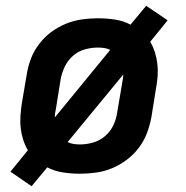

<svg xmlns="http://www.w3.org/2000/svg" viewBox="-20 -591 640 662"><path d="M89 51 16 1 76 -73Q66 -90 60 -109Q54 -128 51.5 -148.5Q49 -169 50.5 -190.5Q52 -212 55 -233L72 -333Q76 -360 86 -387Q96 -414 114 -438Q132 -462 156 -480Q180 -498 207 -509Q234 -520 262 -524Q290 -528 317 -528Q347 -528 376.5 -523.5Q406 -519 430 -506L484 -571L558 -521L498 -447Q508 -430 514 -411Q520 -392 522.5 -371.5Q525 -351 523.5 -329.5Q522 -308 518 -287L502 -187Q497 -160 487 -133Q477 -106 459 -82Q441 -58 417 -40Q393 -22 366.5 -11Q340 0 311.5 4Q283 8 256 8Q226 8 197 3.5Q168 -1 143 -14ZM169 -186 360 -419Q350 -424 339 -425.5Q328 -427 317 -427Q295 -427 272 -420.5Q249 -414 231 -398Q213 -382 203 -360.5Q193 -339 189 -317L173 -217Q171 -209 170 -201.5Q169 -194 169 -186ZM256 -93Q278 -93 301 -99.5Q324 -106 342.5 -122Q361 -138 371 -159.5Q381 -181 384 -203L401 -303Q402 -311 403.5 -318.5Q405 -326 405 -334L213 -101Q224 -96 234.5 -94.5Q245 -93 256 -93Z"/></svg>

Font: Iosevka Extended
Style: Bold Italic
Weight: 700
Width: 7
Italic angle: -9°
Monospace: yes
Designer: Belleve Invis
Foundry: Belleve Invis
Version: Version 32.5.0; ttfautohint (v1.8.4)